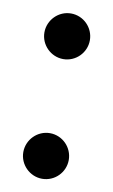

<svg xmlns="http://www.w3.org/2000/svg" viewBox="-69 -575 366 624"><g transform="rotate(10 114.0 -263.0)"><path d="M40 -460C40 -419 74 -385 115 -385C156.5 -385 190 -419 190 -460C190 -501.5 156.5 -535.5 115 -535.5C74 -535.5 40 -501.5 40 -460ZM40 -65C40 -24 74 10 115 10C156.5 10 190 -24 190 -65C190 -106.5 156.5 -140.5 115 -140.5C74 -140.5 40 -106.5 40 -65Z"/></g></svg>

Font: Bodoni* 96pt Medium
Style: Regular
Weight: 500
Version: Version 2.3